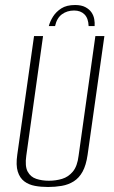

<svg xmlns="http://www.w3.org/2000/svg" viewBox="-20 -735 457 767"><path d="M280 -715Q305 -715 321 -706.5Q337 -698 345.5 -685.5Q354 -673 356.5 -658.5Q359 -644 358 -631H334Q333 -662 317.5 -677.5Q302 -693 276 -693Q248 -693 227.5 -678Q207 -663 200 -631H175Q180 -650 192 -669Q204 -688 225 -701.5Q246 -715 280 -715ZM172 12Q144 12 119.5 7.5Q95 3 77 -10.5Q59 -24 51 -49.5Q43 -75 49 -117L116 -591H152L85 -113Q79 -71 90.5 -49.5Q102 -28 125 -20.5Q148 -13 175 -13Q203 -13 228 -20.5Q253 -28 271 -49.5Q289 -71 294 -113L361 -591H397L330 -117Q324 -75 310 -49.5Q296 -24 274.5 -10.5Q253 3 226.5 7.5Q200 12 172 12Z"/></svg>

Font: Alumni Sans Thin ExtraLight
Style: Italic
Weight: 250
Italic angle: -8°
Version: Version 1.016